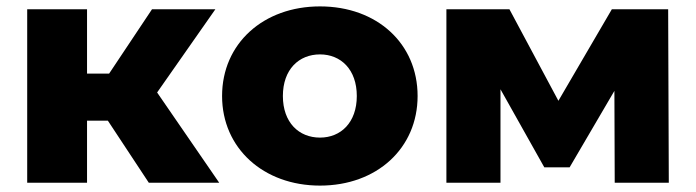

<svg xmlns="http://www.w3.org/2000/svg" viewBox="-20 -571 2174 600"><path d="M455 -542 321 -341H252V-542H65V0H252V-194H317L445 0H665L471 -282L653 -542Z M980 9C1158 9 1285 -108 1285 -271C1285 -435 1158 -551 980 -551C803 -551 674 -435 674 -271C674 -108 803 9 980 9ZM980 -141C914 -141 864 -188 864 -271C864 -354 914 -401 980 -401C1045 -401 1095 -354 1095 -271C1095 -188 1045 -141 980 -141Z M1544 -292 1681 -48H1760L1900 -287L1901 0H2070L2068 -542H1892L1725 -256L1572 -542H1375V0H1544Z"/></svg>

Font: Montserrat-Alt1 ExtBd
Style: Regular
Weight: 800
Designer: Differentunic
Foundry: Differentunic
Version: Version 7.222